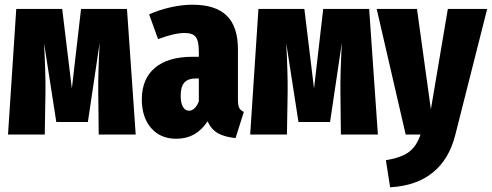

<svg xmlns="http://www.w3.org/2000/svg" viewBox="-20 -571 2088 815"><path d="M556 0H399L397 -180Q396 -254 403 -389L353 -53H219L167 -388Q174 -254 173 -180L170 0H14L49 -533H244L285 -195L324 -533H519Z M1015 -96 980 15Q935 11 906 -5Q877 -21 861 -56Q813 18 728 18Q661 18 621.5 -27.5Q582 -73 582 -149Q582 -236 637.5 -283Q693 -330 798 -330H824V-351Q824 -397 811 -414Q798 -431 763 -431Q721 -431 651 -405L613 -510Q655 -529 704 -540Q753 -551 797 -551Q895 -551 942.5 -504.5Q990 -458 990 -361V-150Q990 -125 995 -114Q1000 -103 1015 -96ZM824 -141V-238H812Q778 -238 762.5 -220.5Q747 -203 747 -165Q747 -134 756.5 -117.5Q766 -101 782 -101Q795 -101 806 -111.5Q817 -122 824 -141Z M1584 0H1427L1425 -180Q1424 -254 1431 -389L1381 -53H1247L1195 -388Q1202 -254 1201 -180L1198 0H1042L1077 -533H1272L1313 -195L1352 -533H1547Z M1913 0Q1887 105 1817 161.5Q1747 218 1636 224L1618 109Q1681 99 1714.5 75Q1748 51 1765 0H1702L1579 -533H1750L1809 -107L1881 -533H2048Z"/></svg>

Font: Fira Sans Extra Condensed ExtraBold
Style: Regular
Weight: 800
Width: 1
Designer: Carrois Corporate & Edenspiekermann AG
Foundry: Carrois Corporate GbR & Edenspiekermann AG
Version: Version 4.203